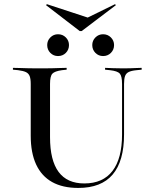

<svg xmlns="http://www.w3.org/2000/svg" viewBox="-20 -900 736 931"><path d="M129 -369.4V-492.7Q129 -517.7 123.8 -531Q118.5 -544.4 105.6 -550.4Q92.7 -556.5 67.7 -559.7L42.7 -562.1V-571Q58.1 -571 77 -570.2Q96 -569.4 118.5 -569Q141.1 -568.5 166.1 -568.5H175.8H183.9Q208.9 -568.5 230.6 -569Q252.4 -569.4 270.6 -570.2Q288.7 -571 303.2 -571V-562.1L280.6 -559.7Q245.2 -554.8 233.9 -542.7Q222.6 -530.6 222.6 -492.7V-369.4ZM359.7 11.3Q283.9 11.3 232.7 -17.3Q181.5 -46 155.2 -102.4Q129 -158.9 129 -241.9V-369.4H222.6V-234.7Q222.6 -122.6 264.1 -66.5Q305.6 -10.5 388.7 -10.5Q479 -10.5 525.4 -71Q571.8 -131.5 571.8 -247.6V-369.4H581.5V-248.4Q581.5 -118.5 526.2 -53.6Q471 11.3 359.7 11.3ZM571.8 -369.4V-492.7Q571.8 -530.6 560.9 -543.1Q550 -555.6 512.9 -559.7L489.5 -562.1V-571Q506.5 -570.2 528.2 -569.4Q550 -568.5 576.6 -568.5Q594.4 -568.5 610.9 -569Q627.4 -569.4 641.5 -570.2Q655.6 -571 666.9 -571V-562.1L642.7 -559.7Q616.9 -557.3 604 -550.8Q591.1 -544.4 586.3 -531Q581.5 -517.7 581.5 -492.7V-369.4ZM261.3 -628.2Q239.5 -628.2 224.2 -643.5Q208.9 -658.9 208.9 -681.5Q208.9 -703.2 224.2 -718.5Q239.5 -733.9 261.3 -733.9Q283.9 -733.9 299.2 -718.5Q314.5 -703.2 314.5 -681.5Q314.5 -658.9 299.2 -643.5Q283.9 -628.2 261.3 -628.2ZM479.8 -628.2Q458.1 -628.2 442.7 -643.5Q427.4 -658.9 427.4 -681.5Q427.4 -703.2 442.7 -718.5Q458.1 -733.9 479.8 -733.9Q502.4 -733.9 517.7 -718.5Q533.1 -703.2 533.1 -681.5Q533.1 -658.9 517.7 -643.5Q502.4 -628.2 479.8 -628.2ZM537.9 -879.8 541.9 -875 375.8 -749.2H366.9L203.2 -875L207.3 -879.8L423.4 -808.9L378.2 -801.6Z"/></svg>

Font: Playfair 144pt SemiExpanded Medium
Style: Regular
Weight: 500
Width: 6
Designer: Claus Eggers Sørensen
Foundry: Claus Eggers Sørensen
Version: Version 2.203